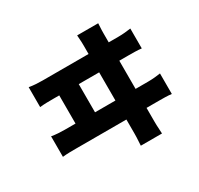

<svg xmlns="http://www.w3.org/2000/svg" viewBox="-177 -1021 1353 1304"><g transform="rotate(-30 500.0 -369.5)"><path d="M417 -289V-510H577V-289ZM735 -289V-510H810C834 -510 879 -510 909 -506V-662C882 -658 848 -654 810 -654H735V-720C735 -734 735 -756 738 -802H573C577 -750 577 -734 577 -720V-654H217C184 -654 145 -656 112 -662V-506C147 -510 185 -510 217 -510H264V-289H181C149 -289 110 -291 77 -297V-136C112 -140 150 -140 181 -140H577V-30C577 -20 577 5 573 63H739C735 3 735 -24 735 -32V-140H832C857 -140 902 -140 931 -136V-297C905 -293 870 -289 832 -289Z"/></g></svg>

Font: Noto Sans CJK KR Black
Style: Regular
Weight: 900
Designer: Ryoko NISHIZUKA (kana & ideographs); Paul D. Hunt (Latin, Greek & Cyrillic); Wenlong ZHANG (bopomofo); Sandoll Communica
Foundry: Adobe Systems Incorporated
Version: Version 1.004;PS 1.004;hotconv 1.0.82;makeotf.lib2.5.63406